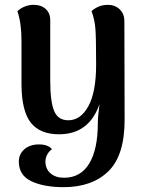

<svg xmlns="http://www.w3.org/2000/svg" viewBox="-20 -548 595 795"><path d="M496 -52Q496 96 428.5 161.5Q361 227 243 227Q162 227 110 202.5Q58 178 58 121Q58 90 81 70Q104 50 141 50Q180 50 195 70Q182 79 175 93Q168 107 168 120Q168 151 189 169.5Q210 188 245 188Q314 188 349.5 129Q385 70 385 -37Q385 -65 392 -117Q349 8 224 8Q146 8 108 -39.5Q70 -87 69 -196V-378Q69 -453 52 -502Q82 -528 120 -528Q150 -528 169 -511Q188 -494 188 -465V-214Q188 -128 204 -89Q220 -50 263 -50Q314 -50 346 -108.5Q378 -167 378 -280Q378 -392 375 -429.5Q372 -467 359 -502Q388 -528 427 -528Q456 -528 475.5 -509.5Q495 -491 495 -460Z"/></svg>

Font: Arima Madurai ExtraBold
Style: Regular
Weight: 800
Designer: Joana Correia and Natanael Gama
Foundry: NDISCOVER
Version: Version 1.020